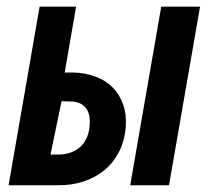

<svg xmlns="http://www.w3.org/2000/svg" viewBox="-20 -548 627 568"><path d="M171.4 -333.5H197.3Q232.9 -332.5 262.7 -321.3Q292.5 -310.1 313 -289.6Q333.5 -269 344 -239.7Q354.5 -210.4 352.1 -173.8Q349.1 -132.3 332.5 -99.6Q315.9 -66.9 289.1 -44.7Q262.2 -22.5 226.8 -11Q191.4 0.5 151.4 0H5.4L97.2 -528.3H205.1ZM480 0H365.2L457 -528.3H571.8ZM162.1 -248.5 129.4 -90.8H156.2Q193.4 -92.3 216.3 -112.5Q239.3 -132.8 244.6 -169.9Q246.6 -185.1 245.1 -198.7Q243.7 -212.4 237.8 -222.9Q231.9 -233.4 220.9 -240Q210 -246.6 193.4 -247.6Z"/></svg>

Font: Roboto Mono Medium
Style: Italic
Weight: 500
Designer: Google
Version: Version 2.000985; 2015; ttfautohint (v1.3)